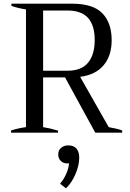

<svg xmlns="http://www.w3.org/2000/svg" viewBox="-20 -720 708 1042"><path d="M643 -12V0H497L333 -300H214V-30Q253 -24 295 -11V0H40V-12Q58 -18 81 -23Q104 -28 121 -30V-669Q79 -675 42 -688V-700H371Q485 -700 535.5 -648Q586 -596 586 -502Q586 -418 542.5 -366Q499 -314 415 -303L570 -30Q621 -21 643 -12ZM214 -336H345Q422 -336 458 -380Q494 -424 494 -503Q494 -582 458 -622.5Q422 -663 345 -663H214ZM410 135Q410 177 389.5 225Q369 273 338 302L306 277Q325 255 338.5 225.5Q352 196 355 166Q352 167 345 167Q324 167 310 153.5Q296 140 296 118Q296 95 312 82Q328 69 350 69Q381 69 395.5 87Q410 105 410 135Z"/></svg>

Font: Trirong
Style: Regular
Weight: 400
Designer: Katatrad Team
Foundry: CadsonDemak
Version: Version 1.001